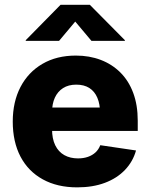

<svg xmlns="http://www.w3.org/2000/svg" viewBox="-20 -786 638 816"><path d="M308.1 10.3Q223.6 10.3 161.9 -23.7Q100.1 -57.6 67.1 -120.4Q34.2 -183.1 34.2 -269.5Q34.2 -353 67.1 -416.3Q100.1 -479.5 160.4 -514.6Q220.7 -549.8 302.2 -549.8Q359.9 -549.8 408 -531.5Q456.1 -513.2 491.5 -478Q526.9 -442.9 546.1 -391.4Q565.4 -339.8 565.4 -272.9V-229.5H93.8V-329.1H484.4L405.3 -305.7Q405.3 -343.3 393.8 -370.4Q382.3 -397.5 359.9 -411.9Q337.4 -426.3 304.2 -426.3Q271 -426.3 248 -411.6Q225.1 -397 213.1 -370.8Q201.2 -344.7 201.2 -309.1V-237.3Q201.2 -196.3 214.8 -168.5Q228.5 -140.6 253.4 -126.7Q278.3 -112.8 311.5 -112.8Q335 -112.8 353.8 -119.4Q372.6 -126 386 -138.4Q399.4 -150.9 406.2 -168.9L558.1 -146.5Q544.9 -99.1 511 -63.7Q477.1 -28.3 425.8 -9Q374.5 10.3 308.1 10.3ZM231 -612.3H89.4V-615.2L237.3 -765.6H361.8L510.7 -615.2V-612.3H368.7L299.8 -694.3Z"/></svg>

Font: Inter 16pt ExtraBold
Style: Regular
Weight: 800
Version: Version 4.001;git-66647c0bb